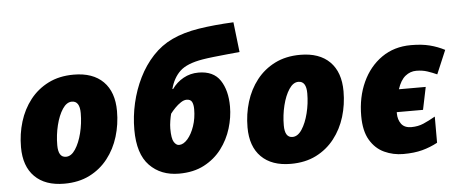

<svg xmlns="http://www.w3.org/2000/svg" viewBox="-51 -888 2433 1020"><g transform="rotate(-5 1165.5 -378.0)"><path d="M253.9 9.8Q152.3 9.8 96.7 -45.7Q41 -101.1 41 -203.1Q41 -273.9 60.8 -338.6Q80.6 -403.3 120.1 -453.9Q159.7 -504.4 218 -533.7Q276.4 -563 353 -563Q455.1 -563 510.5 -507.6Q565.9 -452.1 565.9 -350.1Q565.9 -279.3 546.1 -214.6Q526.4 -149.9 486.8 -99.4Q447.3 -48.8 389.2 -19.5Q331.1 9.8 253.9 9.8ZM274.9 -131.8Q303.2 -131.8 325.2 -165.3Q347.2 -198.7 360.1 -250.2Q373 -301.8 373 -356Q373 -420.9 331.1 -420.9Q303.2 -420.9 281.2 -387.7Q259.3 -354.5 246.6 -303Q233.9 -251.5 233.9 -196.8Q233.9 -131.8 274.9 -131.8Z M865.7 9.8Q769 9.8 709 -52Q648.9 -113.8 648.9 -243.2Q648.9 -314.5 665 -384.8Q681.2 -455.1 712.2 -517.8Q743.2 -580.6 788.6 -629.4Q834 -678.2 893.1 -706.1Q955.6 -735.4 1037.6 -748.3Q1119.6 -761.2 1223.1 -766.1L1241.7 -606Q1211.4 -603 1174.1 -599.4Q1136.7 -595.7 1101.8 -591.8Q1066.9 -587.9 1043.9 -584Q958.5 -569.8 921.4 -534.7Q884.3 -499.5 869.1 -440.9H873Q897.5 -475.6 934.1 -495.8Q970.7 -516.1 1014.2 -516.1Q1094.2 -516.1 1130.1 -462.2Q1166 -408.2 1166 -321.8Q1166 -264.6 1148.2 -206.1Q1130.4 -147.5 1093.5 -98.6Q1056.6 -49.8 1000 -20Q943.4 9.8 865.7 9.8ZM878.9 -142.1Q902.3 -142.1 924.6 -167.5Q946.8 -192.9 960.9 -234.4Q975.1 -275.9 975.1 -324.2Q975.1 -349.6 967.5 -363.8Q960 -377.9 939 -377.9Q924.8 -377.9 908.2 -366.9Q891.6 -356 876.7 -340.6Q861.8 -325.2 851.1 -311Q847.2 -297.4 843.5 -274.2Q839.8 -251 839.8 -232.9Q839.8 -179.2 851.8 -160.6Q863.8 -142.1 878.9 -142.1Z M1461.9 9.8Q1360.4 9.8 1304.7 -45.7Q1249 -101.1 1249 -203.1Q1249 -273.9 1268.8 -338.6Q1288.6 -403.3 1328.1 -453.9Q1367.7 -504.4 1426 -533.7Q1484.4 -563 1561 -563Q1663.1 -563 1718.5 -507.6Q1773.9 -452.1 1773.9 -350.1Q1773.9 -279.3 1754.2 -214.6Q1734.4 -149.9 1694.8 -99.4Q1655.3 -48.8 1597.2 -19.5Q1539.1 9.8 1461.9 9.8ZM1482.9 -131.8Q1511.2 -131.8 1533.2 -165.3Q1555.2 -198.7 1568.1 -250.2Q1581.1 -301.8 1581.1 -356Q1581.1 -420.9 1539.1 -420.9Q1511.2 -420.9 1489.3 -387.7Q1467.3 -354.5 1454.6 -303Q1441.9 -251.5 1441.9 -196.8Q1441.9 -131.8 1482.9 -131.8Z M2062 9.8Q2007.8 9.8 1960.7 -12Q1913.6 -33.7 1884.8 -82.3Q1856 -130.9 1856 -210.9Q1856 -311 1892.6 -390.6Q1929.2 -470.2 1995.6 -516.6Q2062 -563 2151.9 -563Q2210 -563 2251.7 -552.2Q2293.5 -541.5 2331.1 -522L2277.8 -396Q2253.4 -407.2 2226.8 -416Q2200.2 -424.8 2168 -424.8Q2135.7 -424.8 2109.6 -403.8Q2083.5 -382.8 2067.9 -335H2210.9L2186 -214.8H2045.9V-208Q2045.9 -175.3 2062.7 -152.1Q2079.6 -128.9 2116.7 -128.9Q2152.3 -128.9 2181.6 -141.6Q2210.9 -154.3 2245.1 -173.8V-34.2Q2206.1 -13.2 2163.1 -1.7Q2120.1 9.8 2062 9.8Z"/></g></svg>

Font: Open Sans ExtraBold
Style: Italic
Weight: 800
Italic angle: -12°
Designer: Monotype Design Team
Foundry: Monotype Imaging Inc.
Version: Version 3.000; ttfautohint (v1.8.4)